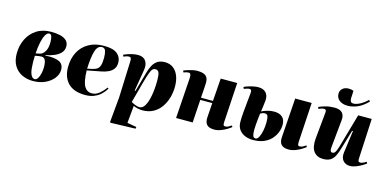

<svg xmlns="http://www.w3.org/2000/svg" viewBox="-87 -1276 4055 2012"><g transform="rotate(15 1941.0 -270.0)"><path d="M273 14Q205 14 151 -13Q97 -40 66.5 -92.5Q36 -145 36 -221Q36 -306 70 -377Q104 -448 169.5 -491Q235 -534 329 -534Q381 -534 424.5 -524Q468 -514 493.5 -490Q519 -466 519 -425Q519 -386 494 -357.5Q469 -329 426 -310.5Q383 -292 331 -282V-277Q421 -284 475.5 -262.5Q530 -241 530 -175Q530 -126 496 -82.5Q462 -39 404 -12.5Q346 14 273 14ZM227 -273 271 -282Q303 -289 325 -326Q347 -363 347 -426Q347 -464 339.5 -487.5Q332 -511 313 -511Q291 -511 273 -481Q255 -451 243 -397Q231 -343 227 -273ZM287 -10Q306 -10 320 -32.5Q334 -55 341.5 -88.5Q349 -122 349 -156Q349 -205 337 -231Q325 -257 296 -257Q283 -257 264.5 -254.5Q246 -252 226 -247Q224 -215 224.5 -183Q225 -151 228 -117Q232 -67 247.5 -38.5Q263 -10 287 -10Z M900 -535Q1001 -535 1045 -498.5Q1089 -462 1089 -403Q1089 -359 1067.5 -332Q1046 -305 1013 -290.5Q980 -276 944.5 -269Q909 -262 882 -257L790 -239Q793 -118 821 -69.5Q849 -21 903 -21Q947 -21 984.5 -52.5Q1022 -84 1049 -122L1061 -114Q1055 -104 1039.5 -83Q1024 -62 998 -39.5Q972 -17 933 -1.5Q894 14 840 14Q716 14 654 -49.5Q592 -113 592 -223Q592 -315 629 -385.5Q666 -456 735 -495.5Q804 -535 900 -535ZM932 -416Q932 -459 922.5 -488Q913 -517 883 -517Q834 -517 814 -447.5Q794 -378 790 -258L848 -271Q876 -277 895 -290.5Q914 -304 923 -333Q932 -362 932 -416Z M1207 -453Q1208 -472 1203 -483Q1198 -494 1182 -494Q1168 -494 1151 -488.5Q1134 -483 1124 -478L1116 -497Q1131 -504 1156.5 -513Q1182 -522 1212 -528.5Q1242 -535 1271 -535Q1329 -535 1354.5 -496.5Q1380 -458 1369 -396L1331 -167L1340 -164L1375 -290Q1389 -339 1401.5 -383.5Q1414 -428 1433 -462Q1452 -496 1482.5 -515.5Q1513 -535 1562 -535Q1616 -535 1653 -506.5Q1690 -478 1709 -428.5Q1728 -379 1728 -315Q1728 -251 1711 -192.5Q1694 -134 1660.5 -87Q1627 -40 1577 -13Q1527 14 1460 14Q1440 14 1410.5 8Q1381 2 1363 -8L1345 181L1446 199L1443 218L1172 226L1167 216L1192 -55ZM1485 -438Q1466 -438 1453 -425.5Q1440 -413 1426 -375Q1412 -337 1391 -260L1332 -42Q1358 -27 1381.5 -18.5Q1405 -10 1424 -10Q1458 -10 1482 -52.5Q1506 -95 1519 -167.5Q1532 -240 1532 -330Q1532 -388 1522 -413Q1512 -438 1485 -438Z M2150 -249H2020L2004 0H1824L1854 -442Q1857 -494 1831 -494Q1819 -494 1806 -491Q1793 -488 1774 -481L1767 -500Q1783 -507 1807.5 -515Q1832 -523 1860 -529Q1888 -535 1912 -535Q1981 -535 2008 -509.5Q2035 -484 2031 -425Q2029 -386 2026.5 -348.5Q2024 -311 2021 -273H2151L2169 -520H2348L2322 -89Q2321 -69 2324 -58.5Q2327 -48 2345 -48Q2362 -48 2379 -57Q2396 -66 2409 -76L2419 -61Q2403 -48 2374 -30Q2345 -12 2310 1Q2275 14 2241 14Q2182 14 2158.5 -13.5Q2135 -41 2139 -92Z M2660 14Q2613 14 2573 -2.5Q2533 -19 2509 -52.5Q2485 -86 2485 -137Q2485 -184 2490 -241.5Q2495 -299 2501 -355Q2507 -411 2511 -456Q2513 -476 2508 -485Q2503 -494 2488 -494Q2476 -494 2460 -489Q2444 -484 2430 -478L2422 -497Q2432 -503 2458 -512Q2484 -521 2516 -528Q2548 -535 2575 -535Q2629 -535 2657.5 -504.5Q2686 -474 2682 -419Q2679 -389 2674.5 -358Q2670 -327 2666 -297Q2690 -309 2725 -320Q2760 -331 2802 -331Q2858 -331 2889.5 -303Q2921 -275 2921 -220Q2921 -180 2905.5 -139Q2890 -98 2858.5 -63Q2827 -28 2777.5 -7Q2728 14 2660 14ZM3049 14Q2990 14 2966.5 -13.5Q2943 -41 2947 -92L2977 -520H3156L3130 -89Q3130 -69 3132.5 -58.5Q3135 -48 3153 -48Q3170 -48 3187 -57Q3204 -66 3217 -76L3227 -61Q3211 -48 3182 -30Q3153 -12 3118 1Q3083 14 3049 14ZM2683 -8Q2703 -8 2718.5 -38Q2734 -68 2742.5 -113Q2751 -158 2751 -204Q2751 -249 2743 -268.5Q2735 -288 2711 -288Q2688 -288 2663 -273Q2660 -252 2656 -217Q2652 -182 2649.5 -146Q2647 -110 2647 -87Q2647 -52 2654 -30Q2661 -8 2683 -8Z M3232 -497Q3261 -511 3305.5 -523Q3350 -535 3401 -535Q3459 -535 3485 -507.5Q3511 -480 3506 -429L3477 -136Q3473 -101 3478.5 -87Q3484 -73 3501 -73Q3518 -73 3530 -91Q3542 -109 3555 -153L3660 -521H3807L3785 -84Q3784 -66 3788.5 -57Q3793 -48 3809 -48Q3819 -48 3836 -54.5Q3853 -61 3872 -74L3882 -58Q3870 -48 3842 -31Q3814 -14 3779 0Q3744 14 3712 14Q3665 14 3637.5 -17.5Q3610 -49 3617 -106L3650 -347L3641 -348L3581 -146Q3566 -92 3547.5 -56Q3529 -20 3500 -2Q3471 16 3422 16Q3355 16 3319.5 -30.5Q3284 -77 3293 -174L3320 -451Q3323 -471 3319 -482.5Q3315 -494 3298 -494Q3281 -494 3267 -489Q3253 -484 3240 -478ZM3525 -589Q3472 -589 3437 -615Q3402 -641 3402 -688Q3402 -722 3427 -744Q3452 -766 3494 -766Q3509 -766 3522 -763.5Q3535 -761 3546 -756L3542 -674Q3542 -651 3550 -639Q3558 -627 3581 -627Q3609 -627 3649 -647.5Q3689 -668 3729 -707L3742 -692Q3686 -635 3631.5 -612Q3577 -589 3525 -589Z"/></g></svg>

Font: Literata 72pt ExtraBold
Style: Italic
Weight: 800
Italic angle: -2°
Designer: Latin by Veronika Burian and Jose Scaglione. Greek by Irene Vlachou. Cyrillic by Vera Evstafieva
Foundry: TypeTogether
Version: Version 3.002